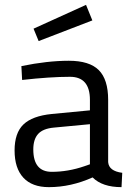

<svg xmlns="http://www.w3.org/2000/svg" viewBox="-20 -760 541 790"><path d="M40 0ZM40 -141Q40 -213 76.5 -248Q113 -283 193 -291L350 -306V-349Q350 -444 268 -444Q187 -444 71 -431L68 -488Q175 -510 263 -510Q348 -510 386.5 -471.5Q425 -433 425 -349V-93Q428 -56 483 -49L480 10Q401 10 361 -30Q272 10 181 10Q112 10 76 -29Q40 -68 40 -141ZM327 -76 350 -84V-249L202 -235Q157 -231 137 -209Q117 -187 117 -145Q117 -53 193 -53Q260 -53 327 -76ZM118 -642 334 -740 360 -676 139 -591Z"/></svg>

Font: Cairo
Style: Regular
Weight: 400
Designer: Mohamed Gaber, the designers of Titillium
Foundry: Kief Type Foundry
Version: Version 2.009; ttfautohint (v1.5.33-1714) -l 8 -r 50 -G 200 